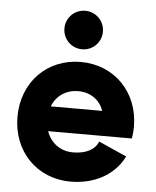

<svg xmlns="http://www.w3.org/2000/svg" viewBox="-54 -796 693 854"><g transform="rotate(5 292.5 -368.5)"><path d="M206.5 -663.6C206.5 -615.7 244.6 -577.6 292.5 -577.6C340.3 -577.6 378.4 -615.7 378.4 -663.6C378.4 -711.4 340.3 -749.5 292.5 -749.5C244.6 -749.5 206.5 -711.4 206.5 -663.6ZM404.8 -175.3C391.1 -140.6 352.5 -117.2 292.5 -117.2C234.9 -117.2 191.4 -151.4 174.3 -201.7H547.9C550.8 -218.3 552.7 -236.3 552.7 -253.9C552.7 -408.7 442.4 -521 292.5 -521C142.6 -521 32.7 -408.7 32.7 -253.9C32.7 -99.1 142.6 13.2 292.5 13.2C397.5 13.2 486.3 -33.2 529.8 -119.6ZM292.5 -390.6C348.1 -390.6 388.7 -360.4 406.2 -312.5H176.3C194.8 -360.4 237.3 -390.6 292.5 -390.6Z"/></g></svg>

Font: Giphurs ExtraBold
Style: Regular
Weight: 800
Version: Version 1.000